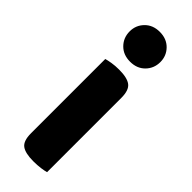

<svg xmlns="http://www.w3.org/2000/svg" viewBox="-238 -722 751 751"><g transform="rotate(45 137.0 -347.0)"><path d="M213 -1Q203 2 185 4.5Q167 7 145 7Q100 7 80.5 -7.5Q61 -22 61 -64V-475Q71 -478 89 -481Q107 -484 129 -484Q174 -484 193.5 -469Q213 -454 213 -412ZM52 -619Q52 -653 75.5 -677Q99 -701 137 -701Q175 -701 198.5 -677Q222 -653 222 -619Q222 -584 198.5 -560Q175 -536 137 -536Q99 -536 75.5 -560Q52 -584 52 -619Z"/></g></svg>

Font: Baloo Chettan 2
Style: Bold
Weight: 700
Designer: Maithili Shingre, Unnati Kotecha and Ek Type
Foundry: Ek Type
Version: Version 1.640;hotconv 1.0.111;makeotfexe 2.5.65597; ttfautoh